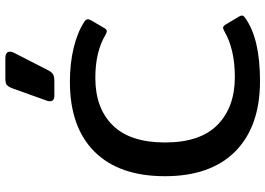

<svg xmlns="http://www.w3.org/2000/svg" viewBox="-157 -819 991 717"><g transform="rotate(-90 338.5 -460.5)"><path d="M319 -769Q319 -777 321 -781L368 -912Q374 -926 380.5 -931Q387 -936 405 -936H479Q504 -936 504 -919Q504 -912 500 -904L434 -775Q427 -762 419 -757.5Q411 -753 392 -753H340Q319 -753 319 -769ZM39 -340Q39 -511 130.5 -603Q222 -695 392 -695Q460 -695 518 -681Q576 -667 616 -641Q625 -635 625 -628Q625 -622 620 -614L592 -566Q586 -557 581 -557Q577 -557 567 -562Q504 -600 406 -600Q293 -600 229 -535Q165 -470 165 -340Q165 -208 231 -143.5Q297 -79 409 -79Q513 -79 580 -118Q590 -123 593 -123Q599 -123 605 -114L636 -62Q639 -56 639 -52Q639 -46 628 -39Q551 15 395 15Q225 15 132 -77Q39 -169 39 -340Z"/></g></svg>

Font: Mitr
Style: Regular
Weight: 400
Designer: Thanarat Vachiruckul
Foundry: Cadson Demak
Version: Version 1.002